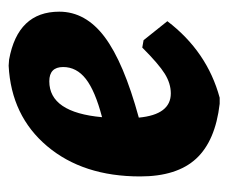

<svg xmlns="http://www.w3.org/2000/svg" viewBox="-62 -456 528 444"><g transform="rotate(-90 202.0 -234.0)"><path d="M375 -111Q305 -19 198 10H184Q98 0 57 -44.5Q16 -89 16 -174Q16 -306 86 -389Q156 -472 272 -478L286 -477Q397 -457 397 -361Q397 -300 338.5 -256Q280 -212 152 -177Q159 -103 208 -103Q231 -103 253.5 -117Q276 -131 314 -169L331 -166ZM236 -384Q164 -384 153 -262Q214 -278 241.5 -299.5Q269 -321 269 -352Q269 -384 236 -384Z"/></g></svg>

Font: Alegreya Sans ExtraBold
Style: Italic
Weight: 800
Italic angle: -7°
Designer: Juan Pablo del Peral
Foundry: Huerta Tipografica
Version: Version 2.007